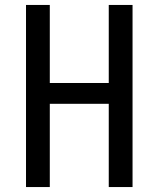

<svg xmlns="http://www.w3.org/2000/svg" viewBox="-20 -755 640 775"><path d="M85 0V-735H181V-420H419V-735H515V0H419V-336H181V0Z"/></svg>

Font: Zed Mono Medium Extended
Style: Regular
Weight: 500
Width: 7
Monospace: yes
Designer: Belleve Invis
Foundry: Belleve Invis
Version: Version 1.0.0; ttfautohint (v1.8.4)